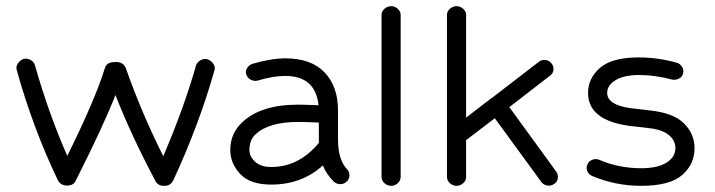

<svg xmlns="http://www.w3.org/2000/svg" viewBox="-20 -590 2315 622"><path d="M198 11H196Q178 11 168 -5Q86 -176 34 -364Q31 -374 38 -384.5Q45 -395 56 -399Q67 -402 78.5 -396Q90 -390 93 -379Q138 -221 198 -85Q289 -269 320 -370Q326 -389 352 -389Q377 -391 387 -371Q439 -223 509 -84Q578 -246 615 -378Q619 -389 630 -395Q641 -401 652 -398Q664 -394 671 -383.5Q678 -373 675 -363Q625 -186 541 -5Q532 12 513 12H511Q492 12 484 -3Q407 -147 354 -282Q315 -182 225 -4Q218 11 198 11Z M859 8Q790 8 758 -26.5Q726 -61 726 -104Q726 -158 765 -194Q825 -251 946 -251Q964 -251 1012 -249Q1002 -344 904 -344Q865 -344 815 -329Q804 -326 793 -331.5Q782 -337 778 -348Q774 -358 780 -368.5Q786 -379 797 -383Q859 -401 904 -401Q988 -401 1031.5 -355.5Q1075 -310 1075 -232V-138Q1075 -72 1105 -41Q1113 -32 1112 -20Q1111 -8 1102 -1Q1094 7 1081.5 6.5Q1069 6 1061 -2Q1037 -26 1026 -54Q957 8 859 8ZM1013 -127V-193Q965 -195 946 -195Q850 -195 807 -154Q788 -136 788 -104Q788 -83 806.5 -66Q825 -49 859 -49Q948 -49 1013 -127Z M1216 -17V-542Q1216 -553 1225.5 -561.5Q1235 -570 1247 -570Q1259 -570 1268.5 -561.5Q1278 -553 1278 -542V-17Q1278 -5 1268.5 3.5Q1259 12 1247 12Q1235 12 1225.5 3.5Q1216 -5 1216 -17Z M1428 -17V-542Q1428 -553 1437.5 -561.5Q1447 -570 1459 -570Q1471 -570 1480.5 -561.5Q1490 -553 1490 -542V-209L1568 -269L1572 -272Q1573 -273 1574 -273L1726 -390Q1735 -397 1747.5 -395.5Q1760 -394 1767 -384Q1774 -376 1773 -364Q1772 -352 1762 -345L1630 -243L1782 -34Q1789 -24 1787 -12Q1785 0 1775 6Q1765 13 1753 11Q1741 9 1734 0L1583 -207L1490 -136V-17Q1490 -5 1480.5 3.5Q1471 12 1459 12Q1447 12 1437.5 3.5Q1428 -5 1428 -17Z M2057 12Q1974 12 1898 -20Q1887 -25 1882.5 -35.5Q1878 -46 1883 -57Q1887 -68 1899 -72.5Q1911 -77 1922 -72Q1985 -45 2057 -45Q2110 -45 2139 -63Q2168 -81 2168 -110Q2168 -136 2145.5 -153.5Q2123 -171 2081 -175L2039 -180Q1885 -194 1885 -289Q1885 -336 1923.5 -370Q1962 -404 2050 -404Q2110 -404 2172 -387Q2183 -384 2189.5 -373.5Q2196 -363 2193 -353Q2191 -342 2180.5 -336Q2170 -330 2158 -332Q2102 -347 2050 -347Q2002 -347 1974.5 -330.5Q1947 -314 1947 -289Q1947 -245 2045 -237L2087 -232Q2162 -224 2196 -190Q2230 -156 2230 -110Q2230 -58 2190 -23Q2150 12 2057 12Z"/></svg>

Font: Hoogli Medium
Style: Regular
Weight: 500
Designer: Anand Singh Naorem
Foundry: Brand New Type
Version: Version 1.00 b007